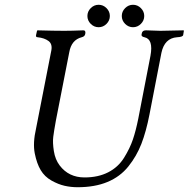

<svg xmlns="http://www.w3.org/2000/svg" viewBox="-20 -774 790 804"><path d="M305 10Q277 10 250.5 4Q224 -2 195.5 -18Q167 -34 150.5 -61.5Q134 -89 125.5 -132Q117 -175 131 -236L195 -563Q200 -590 183 -602.5Q166 -615 138 -618Q129 -618 131 -627L135 -645L137 -647Q207 -645 249 -645Q281 -645 329 -647Q340 -647 337 -632Q335 -621 322 -618Q279 -607 270 -555L214 -269Q206 -225 203 -201Q200 -177 205.5 -141.5Q211 -106 230 -81Q268 -31 334 -31Q391 -31 433 -52.5Q475 -74 499.5 -113.5Q524 -153 536.5 -190Q549 -227 559 -277L610 -540Q623 -610 585 -618Q570 -621 573 -631Q575 -647 591 -647Q639 -645 652 -645Q677 -645 749 -647L750 -645L747 -627Q745 -619 721 -618Q669 -614 656 -553L606 -295Q592 -223 572 -171.5Q552 -120 517.5 -77Q483 -34 430 -12Q377 10 305 10ZM360 -674Q346 -688 346 -707Q346 -726 360 -740Q374 -754 393 -754Q412 -754 426 -740Q440 -726 440 -707Q440 -688 426 -674Q412 -660 393 -660Q374 -660 360 -674ZM504 -674Q490 -688 490 -707Q490 -726 504 -740Q518 -754 537 -754Q556 -754 570 -740Q584 -726 584 -707Q584 -688 570 -674Q556 -660 537 -660Q518 -660 504 -674Z"/></svg>

Font: Linux Libertine O
Style: Italic
Weight: 400
Italic angle: -12°
Designer: Philipp H. Poll
Foundry: Philipp H. Poll
Version: Version 5.1.6